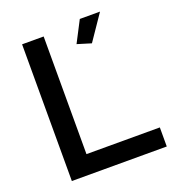

<svg xmlns="http://www.w3.org/2000/svg" viewBox="-133 -833 850 937"><g transform="rotate(-20 292.0 -365.0)"><path d="M402 -598 330 -620 387 -730H492ZM80 0V-710H192V-99H573V0Z"/></g></svg>

Font: IngvarSans
Style: Regular
Weight: 600
Version: Version 3.000